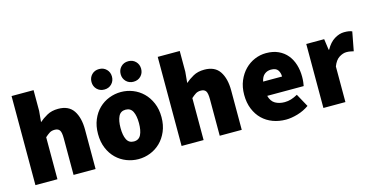

<svg xmlns="http://www.w3.org/2000/svg" viewBox="-74 -1079 2816 1449"><g transform="rotate(-15 1334.0 -355.0)"><path d="M58 0V-696H230V-534L222 -448Q248 -471 284.5 -491.5Q321 -512 372 -512Q454 -512 491 -456.5Q528 -401 528 -308V0H356V-286Q356 -334 344 -350Q332 -366 306 -366Q282 -366 266 -356Q250 -346 230 -328V0Z M748 -562Q713 -562 690.5 -585Q668 -608 668 -642Q668 -676 690.5 -699Q713 -722 748 -722Q783 -722 805.5 -699Q828 -676 828 -642Q828 -608 805.5 -585Q783 -562 748 -562ZM976 -562Q941 -562 918.5 -585Q896 -608 896 -642Q896 -676 918.5 -699Q941 -722 976 -722Q1011 -722 1033.5 -699Q1056 -676 1056 -642Q1056 -608 1033.5 -585Q1011 -562 976 -562ZM862 12Q814 12 769 -5.5Q724 -23 689.5 -56.5Q655 -90 634.5 -139Q614 -188 614 -250Q614 -312 634.5 -361Q655 -410 689.5 -443.5Q724 -477 769 -494.5Q814 -512 862 -512Q910 -512 954.5 -494.5Q999 -477 1033.5 -443.5Q1068 -410 1089 -361Q1110 -312 1110 -250Q1110 -188 1089 -139Q1068 -90 1033.5 -56.5Q999 -23 954.5 -5.5Q910 12 862 12ZM862 -126Q901 -126 917.5 -159.5Q934 -193 934 -250Q934 -307 917.5 -340.5Q901 -374 862 -374Q823 -374 806.5 -340.5Q790 -307 790 -250Q790 -193 806.5 -159.5Q823 -126 862 -126Z M1200 0V-696H1372V-534L1364 -448Q1390 -471 1426.5 -491.5Q1463 -512 1514 -512Q1596 -512 1633 -456.5Q1670 -401 1670 -308V0H1498V-286Q1498 -334 1486 -350Q1474 -366 1448 -366Q1424 -366 1408 -356Q1392 -346 1372 -328V0Z M2014 12Q1959 12 1912 -5.5Q1865 -23 1830.5 -56.5Q1796 -90 1776 -139Q1756 -188 1756 -250Q1756 -311 1776.5 -359.5Q1797 -408 1830.5 -442Q1864 -476 1907 -494Q1950 -512 1996 -512Q2051 -512 2092 -493Q2133 -474 2160 -441Q2187 -408 2200.5 -364Q2214 -320 2214 -270Q2214 -247 2211.5 -227Q2209 -207 2207 -198H1922Q1934 -153 1965 -135.5Q1996 -118 2038 -118Q2064 -118 2088.5 -125.5Q2113 -133 2140 -148L2196 -46Q2155 -17 2105.5 -2.5Q2056 12 2014 12ZM1920 -310H2068Q2068 -339 2053.5 -360.5Q2039 -382 2000 -382Q1971 -382 1949.5 -365Q1928 -348 1920 -310Z M2308 0V-500H2448L2460 -414H2464Q2492 -465 2530.5 -488.5Q2569 -512 2606 -512Q2629 -512 2643 -509.5Q2657 -507 2668 -502L2640 -354Q2626 -357 2613.5 -359.5Q2601 -362 2584 -362Q2557 -362 2527.5 -343.5Q2498 -325 2480 -278V0Z"/></g></svg>

Font: TypoPRO Source Sans Pro
Style: Regular
Weight: 900
Designer: Paul D. Hunt
Foundry: Adobe Systems Incorporated
Version: Version 2.020;PS 2.000;hotconv 1.0.86;makeotf.lib2.5.63406